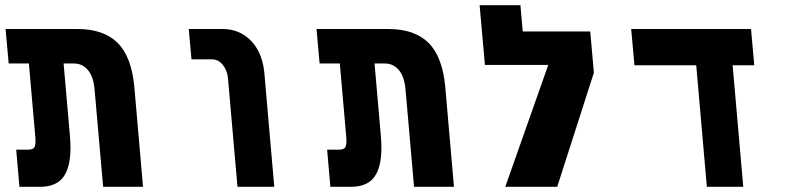

<svg xmlns="http://www.w3.org/2000/svg" viewBox="-20 -721 3040 741"><path d="M265 -476H225.5L249.5 -201Q252 -172 252 -151Q252 -74.5 224 -37.2Q196 0 134 0H55L42.5 -143.5H89Q104.5 -143.5 110.8 -150.2Q117 -157 117 -175Q117 -184.5 116.5 -190.5L91.5 -476H13.5L1.5 -609H279Q380.5 -609 434.2 -555.2Q488 -501.5 498.5 -385L532 0H378L345 -376Q340.5 -426 319 -451Q297.5 -476 265 -476Z M798 -492H719L708.5 -609H839.5Q884 -609 919 -587.5Q954 -566 974.8 -528Q995.5 -490 1000 -442L1038.5 0H896.5L860 -417.5Q857.5 -448.5 840.2 -470.2Q823 -492 798 -492Z M1465 -476H1425.5L1449.5 -201Q1452 -172 1452 -151Q1452 -74.5 1424 -37.2Q1396 0 1334 0H1255L1242.5 -143.5H1289Q1304.5 -143.5 1310.8 -150.2Q1317 -157 1317 -175Q1317 -184.5 1316.5 -190.5L1291.5 -476H1213.5L1201.5 -609H1479Q1580.5 -609 1634.2 -555.2Q1688 -501.5 1698.5 -385L1732 0H1578L1545 -376Q1540.5 -426 1519 -451Q1497.5 -476 1465 -476Z M2258 -599.5 2272 -440.5 2130.5 0H1930L2096 -470.5H1851.5L1831 -701H1988.5L1997.5 -599.5Z M2667 -469H2428.5L2416 -609H2878.5L2891 -469H2807.5L2848.5 0H2708Z"/></svg>

Font: JuliaMono Black
Style: Italic
Weight: 900
Italic angle: -9°
Monospace: yes
Designer: cormullion
Foundry: corm
Version: Version 0.057; ttfautohint (v1.8.4)